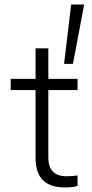

<svg xmlns="http://www.w3.org/2000/svg" viewBox="-20 -816 404 842"><path d="M264 6Q201 6 168.5 -25.5Q136 -57 136 -124V-421H27V-470H136V-604H192V-470H320V-421H192V-127Q192 -83 212.5 -63Q233 -43 272 -43Q284 -43 298 -44Q312 -45 320 -47V-1Q311 3 295 4.5Q279 6 264 6ZM261 -536 292 -796H349L300 -536Z"/></svg>

Font: Gantari Light
Style: Regular
Weight: 300
Designer: Anugrah Pasau
Foundry: Lafontype
Version: Version 1.000; ttfautohint (v1.8.3)